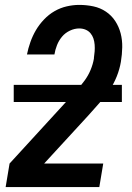

<svg xmlns="http://www.w3.org/2000/svg" viewBox="-20 -763 540 783"><path d="M3 0 19 -96 259 -358Q276 -377 293 -395.5Q310 -414 325 -434.5Q340 -455 349.5 -478Q359 -501 363 -524Q363 -525 363 -525.5Q363 -526 363 -527Q365 -540 366 -553.5Q367 -567 366 -580.5Q365 -594 361 -606Q357 -618 349 -627.5Q341 -637 329 -642Q317 -647 303 -647Q284 -647 265 -638Q246 -629 233 -613.5Q220 -598 212.5 -579Q205 -560 202 -541H90Q95 -566 104 -591.5Q113 -617 126.5 -640Q140 -663 159.5 -683.5Q179 -704 202.5 -717.5Q226 -731 252 -737Q278 -743 303 -743Q333 -743 361 -737Q389 -731 412 -715.5Q435 -700 450 -677Q465 -654 472 -627Q479 -600 478.5 -570.5Q478 -541 473 -511Q468 -481 456 -451Q444 -421 425.5 -394Q407 -367 385 -342.5Q363 -318 341 -293L160 -96H401L385 0ZM36 -347V-417H477V-347Z"/></svg>

Font: Iosevka SS04
Style: Bold Italic
Weight: 700
Italic angle: -9°
Monospace: yes
Designer: Belleve Invis
Foundry: Belleve Invis
Version: Version 19.0.0; ttfautohint (v1.8.4)